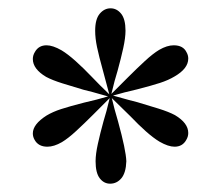

<svg xmlns="http://www.w3.org/2000/svg" viewBox="-20 -749 532 462"><path d="M433 -429Q433 -420 428 -412Q419 -396 400 -396Q385 -396 364 -408Q349 -417 331 -433Q313 -449 294 -469L249 -513Q255 -487 264 -457Q283 -388 284 -361Q283 -333 272 -320Q261 -307 245 -307Q230 -307 220 -320Q210 -333 210 -361Q210 -378 215.5 -403Q221 -428 229 -457Q236 -479 244 -513Q244 -513 204 -473Q183 -452 163.5 -434Q144 -416 129 -407Q110 -396 94 -396Q72 -396 63 -413Q59 -420 59 -428Q59 -450 92 -471Q107 -480 127 -486.5Q147 -493 182 -502Q213 -509 240 -517Q195 -530 181 -533Q154 -541 130 -548.5Q106 -556 91 -564Q59 -583 59 -607Q59 -616 64 -624Q73 -640 92 -640Q107 -640 128 -628Q143 -619 162 -602Q181 -585 201 -564Q219 -545 243 -522L228 -578Q218 -614 213.5 -635.5Q209 -657 209 -675Q209 -703 220 -716Q231 -729 246 -729Q261 -729 271.5 -716Q282 -703 282 -675Q282 -658 276.5 -633Q271 -608 263 -579Q256 -557 248 -523Q248 -523 288 -563Q309 -584 328.5 -602Q348 -620 363 -629Q382 -640 398 -640Q421 -640 429 -623Q433 -616 433 -608Q433 -584 400 -565Q385 -556 365 -549.5Q345 -543 310 -534Q279 -527 252 -519Q298 -506 311 -503Q338 -495 362 -487.5Q386 -480 401 -472Q433 -453 433 -429Z"/></svg>

Font: Playfair Display SC
Style: Regular
Weight: 400
Designer: Claus Eggers Sørensen
Foundry: Claus Eggers Sørensen
Version: Version 1.200; ttfautohint (v1.6)